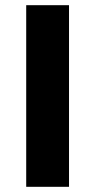

<svg xmlns="http://www.w3.org/2000/svg" viewBox="-20 -720 366 740"><path d="M81 -700H246V0H81Z"/></svg>

Font: Moderustic
Style: Bold
Weight: 700
Designer: Tural Alisoy
Foundry: TAFT Foundry
Version: Version 2.120